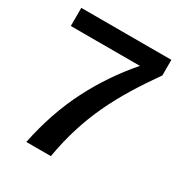

<svg xmlns="http://www.w3.org/2000/svg" viewBox="-166 -822 886 940"><g transform="rotate(30 277.0 -351.5)"><path d="M117.2 0Q154.3 -181.6 229.7 -329.6Q305.2 -477.5 412.6 -600.6H22V-703.1H531.2V-615.2Q478 -540 434.1 -468.3Q390.1 -396.5 355.7 -323.2Q321.3 -250 296.4 -170.2Q271.5 -90.3 255.9 0Z"/></g></svg>

Font: Schibsted Grotesk SemiBold
Style: Regular
Weight: 600
Designer: Bakken & Baeck AS, Henrik Kongsvoll
Foundry: Schibsted ASA
Version: Version 1.100;gftools[0.9.25]